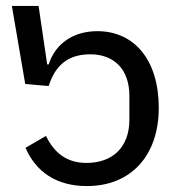

<svg xmlns="http://www.w3.org/2000/svg" viewBox="-20 -615 609 647"><path d="M273 12C419 12 515 -88 515 -252C515 -412 433 -510 308 -510C228 -510 167 -469 144 -398H139L110 -595H20L65 -332L144 -325C164 -388 203 -432 284 -432C364 -432 416 -382 416 -292V-212C416 -118 359 -66 271 -66C204 -66 162 -101 135 -157L66 -117C101 -36 170 12 273 12Z"/></svg>

Font: IBM Plex Thai Text
Style: Regular
Weight: 450
Designer: Mike Abbink, Paul van der Laan, Pieter van Rosmalen, Ben Mitchell, Mark Frömberg
Foundry: Bold Monday
Version: Version 1.0